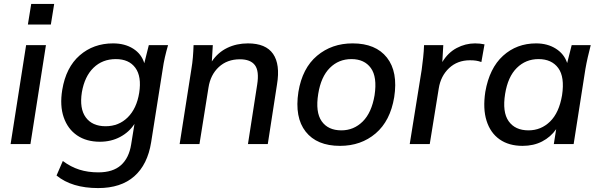

<svg xmlns="http://www.w3.org/2000/svg" viewBox="-20 -734 3055 978"><path d="M122 -609 139 -714H256L239 -609ZM34 0 113 -504H214L135 0Z M480 224Q346 224 268 160L300 86Q340 116 384 130Q428 144 481 144Q555 144 596 107.5Q637 71 648 2L665 -103Q638 -61 592 -36.5Q546 -12 489 -12Q420 -12 372.5 -44.5Q325 -77 304.5 -136.5Q284 -196 297 -276Q316 -391 386 -452Q456 -513 556 -513Q616 -513 658.5 -486Q701 -459 715 -412L738 -504H836Q827 -473 820 -442.5Q813 -412 809 -383L750 -10Q732 104 664 164Q596 224 480 224ZM518 -91Q585 -91 630.5 -136Q676 -181 689 -261Q702 -344 669.5 -388.5Q637 -433 570 -433Q502 -433 456.5 -389Q411 -345 397 -264Q384 -181 417 -136Q450 -91 518 -91Z M895 0 955 -383Q960 -412 962.5 -442.5Q965 -473 966 -504H1064L1059 -421Q1090 -467 1137.5 -490Q1185 -513 1243 -513Q1334 -513 1371 -459.5Q1408 -406 1391 -304L1344 0H1243L1290 -303Q1301 -372 1278.5 -402Q1256 -432 1202 -432Q1137 -432 1094.5 -392.5Q1052 -353 1042 -288L996 0Z M1712 9Q1594 9 1537 -63.5Q1480 -136 1500 -266Q1520 -387 1595 -450Q1670 -513 1776 -513Q1894 -513 1951 -440.5Q2008 -368 1988 -239Q1968 -118 1893.5 -54.5Q1819 9 1712 9ZM1719 -70Q1782 -70 1827.5 -115Q1873 -160 1888 -249Q1902 -342 1869 -387.5Q1836 -433 1770 -433Q1705 -433 1660 -388Q1615 -343 1601 -256Q1586 -163 1618.5 -116.5Q1651 -70 1719 -70Z M2067 0 2128 -379Q2132 -409 2135.5 -441Q2139 -473 2140 -504H2238L2233 -418Q2262 -466 2306.5 -489.5Q2351 -513 2400 -513Q2425 -513 2448 -508L2432 -418Q2418 -423 2405 -425Q2392 -427 2374 -427Q2310 -427 2267.5 -387Q2225 -347 2215 -284L2169 0Z M2642 9Q2572 9 2525 -24Q2478 -57 2458.5 -118.5Q2439 -180 2452 -266Q2473 -387 2542.5 -450Q2612 -513 2711 -513Q2769 -513 2811.5 -486Q2854 -459 2869 -413L2892 -504H2989Q2981 -473 2974 -442.5Q2967 -412 2962 -383L2902 0H2801L2813 -76Q2785 -36 2741.5 -13.5Q2698 9 2642 9ZM2672 -70Q2736 -70 2782 -115Q2828 -160 2843 -249Q2857 -342 2823.5 -387.5Q2790 -433 2723 -433Q2658 -433 2612.5 -388Q2567 -343 2553 -256Q2538 -163 2571 -116.5Q2604 -70 2672 -70Z"/></svg>

Font: Winston Medium
Style: Italic
Weight: 500
Italic angle: -9°
Designer: Original fonts by Vernon Adams / Changes by Cristiano Sobral
Foundry: Original fonts by Vernon Adams / Changes by Cristiano Sobral
Version: Version 2.503;July 17, 2020;FontCreator 13.0.0.2655 64-bit